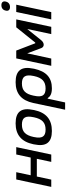

<svg xmlns="http://www.w3.org/2000/svg" viewBox="876 -1628 950 2742"><g transform="rotate(-90 1351.0 -257.0)"><path d="M53 0H157L201 -206H454L410 0H515L621 -500H516L472 -294H219L263 -500H159L115 -294L106 -250Z M662 -256 660 -244C624 -73 687 9 851 9C1017 9 1114 -73 1150 -244L1152 -256C1189 -427 1127 -509 961 -509C797 -509 698 -427 662 -256ZM765 -247 766 -253C791 -370 843 -419 942 -419C1042 -419 1073 -370 1048 -253L1047 -247C1022 -130 971 -81 871 -81C772 -81 740 -130 765 -247Z M1740 -244 1742 -256C1778 -427 1715 -509 1549 -509C1385 -509 1288 -427 1251 -256L1155 198H1259L1313 -51H1320C1345 -16 1378 9 1461 9C1612 9 1702 -70 1740 -244ZM1355 -247 1356 -253C1380 -370 1431 -419 1530 -419C1629 -419 1662 -370 1637 -253L1636 -247C1611 -130 1558 -81 1458 -81C1359 -81 1329 -130 1355 -247Z M1888 -500 1782 0H1886L1960 -343L2035 -143C2052 -96 2109 -96 2147 -143L2308 -343L2235 0H2339L2445 -500H2332L2116 -231C2113 -227 2105 -226 2103 -231L2000 -500Z M2551 -500 2445 0H2549L2655 -500ZM2570 -649C2562 -613 2580 -589 2622 -589C2664 -589 2692 -613 2699 -649L2700 -651C2708 -689 2690 -712 2648 -712C2605 -712 2578 -689 2571 -651Z"/></g></svg>

Font: LT Wave Text Medium Italic
Style: Regular
Weight: 500
Designer: Daniel Lyons
Version: Version 2.5 (Glyphs App)